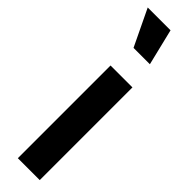

<svg xmlns="http://www.w3.org/2000/svg" viewBox="-300 -751 738 738"><g transform="rotate(45 69.5 -381.5)"><path d="M-31.2 -762.7H92.8L128.9 -614.3H40ZM25.4 0V-503.9H144.5V0Z"/></g></svg>

Font: Post No Bills Jaffna ExtraBold
Style: Regular
Weight: 800
Designer: Kosala Senevirathne, Siva Puranthara, Lasantha Premarathna, Tharique Azeez
Foundry: Mooniak
Version: Version 1.220 ; ttfautohint (v1.6)